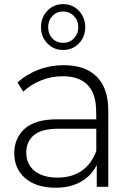

<svg xmlns="http://www.w3.org/2000/svg" viewBox="-20 -901 634 926"><path d="M177.8 -770Q177.8 -816.7 208.3 -848.9Q238.9 -881.1 284.4 -881.1Q330 -881.1 360.6 -848.9Q391.1 -816.7 391.1 -770Q391.1 -723.3 360.6 -691.7Q330 -660 284.4 -660Q238.9 -660 208.3 -691.7Q177.8 -723.3 177.8 -770ZM212.2 -770Q212.2 -737.8 232.2 -716.1Q252.2 -694.4 284.4 -694.4Q316.7 -694.4 337.2 -716.7Q357.8 -738.9 357.8 -770Q357.8 -801.1 336.7 -823.3Q315.6 -845.6 284.4 -845.6Q253.3 -845.6 232.8 -823.9Q212.2 -802.2 212.2 -770ZM502.2 -367.8V0H446.7V-105.6Q421.1 -53.3 370 -24.4Q318.9 4.4 248.9 4.4Q155.6 4.4 102.2 -41.1Q48.9 -86.7 48.9 -162.2Q48.9 -234.4 98.9 -280Q148.9 -325.6 256.7 -325.6H444.4L443.3 -376.7Q441.1 -453.3 400.6 -493.3Q360 -533.3 282.2 -533.3Q226.7 -533.3 176.7 -512.8Q126.7 -492.2 92.2 -458.9L64.4 -503.3Q106.7 -542.2 165 -564.4Q223.3 -586.7 286.7 -586.7Q391.1 -586.7 446.7 -531.1Q502.2 -475.6 502.2 -367.8ZM444.4 -172.2V-280H260Q180 -280 143.3 -248.9Q106.7 -217.8 106.7 -165.6Q106.7 -108.9 146.7 -76.7Q186.7 -44.4 257.8 -44.4Q326.7 -44.4 373.9 -77.2Q421.1 -110 444.4 -172.2Z"/></svg>

Font: Paperlogy 3 Light
Style: Regular
Weight: 300
Designer: redesigned by Lee Juim, glyphs from Gmarket Sans & Montserrat
Foundry: PT&
Version: Version 1.001